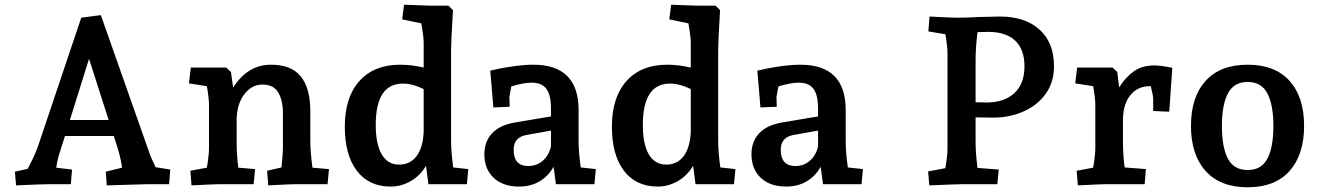

<svg xmlns="http://www.w3.org/2000/svg" viewBox="-20 -780 5587 813"><path d="M43 -53 97 -65Q124 -114 141 -161L324 -705L407 -716L610 -140Q614 -126 622.5 -107.5Q631 -89 639 -72L701 -62L696 0H603L432 5L428 -53L497 -70Q491 -112 478 -153L462 -204H255L229 -122Q221 -93 218 -70L285 -62L280 0H186Q158 0 48 5ZM440 -272 357 -531 276 -272Z M786 -57 856 -70Q865 -124 865 -152V-336Q865 -363 856 -415L780 -427L788 -494H938L958 -475L967 -409Q1029 -506 1127 -506Q1214 -506 1254 -456Q1294 -406 1294 -309V-182Q1294 -138 1303 -70L1373 -64L1367 0H1229Q1209 0 1116 5L1111 -57L1172 -71Q1178 -131 1178 -152V-301Q1178 -355 1158 -388.5Q1138 -422 1092 -422Q1045 -422 1013.5 -379.5Q982 -337 982 -269V-182Q982 -124 989 -70L1060 -64L1054 0H907Q889 0 791 5Z M1440 -244Q1440 -368 1502 -437Q1564 -506 1674 -506Q1722 -506 1774 -494V-599Q1774 -625 1764 -681L1683 -698L1691 -760L1802 -756H1879L1898 -737Q1890 -601 1890 -569V-182Q1890 -139 1899 -71L1963 -64L1957 0H1794L1784 -78Q1759 -36 1719 -13Q1679 10 1634 10Q1542 10 1491 -57Q1440 -124 1440 -244ZM1670 -83Q1717 -83 1744 -119Q1771 -155 1774 -222V-403Q1727 -426 1686 -426Q1571 -426 1571 -251Q1571 -169 1596.5 -126Q1622 -83 1670 -83Z M2031 -127Q2031 -181 2064 -216Q2097 -251 2164 -262L2313 -287V-321Q2313 -378 2293.5 -404Q2274 -430 2231 -430Q2197 -430 2145 -414L2137 -370L2138 -328L2069 -325L2056 -481Q2101 -492 2151 -499Q2201 -506 2238 -506Q2430 -506 2430 -314V-182Q2430 -136 2439 -71L2503 -64L2497 0H2334L2324 -74Q2302 -34 2264.5 -12Q2227 10 2178 10Q2110 10 2070.5 -27Q2031 -64 2031 -127ZM2217 -77Q2253 -77 2279 -100Q2305 -123 2313 -161V-227L2212 -209Q2155 -200 2155 -146Q2155 -77 2217 -77Z M2571 -244Q2571 -368 2633 -437Q2695 -506 2805 -506Q2853 -506 2905 -494V-599Q2905 -625 2895 -681L2814 -698L2822 -760L2933 -756H3010L3029 -737Q3021 -601 3021 -569V-182Q3021 -139 3030 -71L3094 -64L3088 0H2925L2915 -78Q2890 -36 2850 -13Q2810 10 2765 10Q2673 10 2622 -57Q2571 -124 2571 -244ZM2801 -83Q2848 -83 2875 -119Q2902 -155 2905 -222V-403Q2858 -426 2817 -426Q2702 -426 2702 -251Q2702 -169 2727.5 -126Q2753 -83 2801 -83Z M3162 -127Q3162 -181 3195 -216Q3228 -251 3295 -262L3444 -287V-321Q3444 -378 3424.5 -404Q3405 -430 3362 -430Q3328 -430 3276 -414L3268 -370L3269 -328L3200 -325L3187 -481Q3232 -492 3282 -499Q3332 -506 3369 -506Q3561 -506 3561 -314V-182Q3561 -136 3570 -71L3634 -64L3628 0H3465L3455 -74Q3433 -34 3395.5 -12Q3358 10 3309 10Q3241 10 3201.5 -27Q3162 -64 3162 -127ZM3348 -77Q3384 -77 3410 -100Q3436 -123 3444 -161V-227L3343 -209Q3286 -200 3286 -146Q3286 -77 3348 -77Z M3910 -54 3983 -68Q3992 -120 3992 -149V-557Q3992 -583 3983 -635L3911 -647L3916 -710Q4006 -705 4034 -705Q4078 -705 4124 -708Q4169 -709 4214 -710Q4320 -710 4381.5 -655Q4443 -600 4443 -499Q4443 -432 4408 -383Q4373 -334 4314 -308Q4255 -282 4186 -282L4111 -283V-179Q4111 -135 4119 -69L4209 -62L4203 0H4056Q4033 0 3915 5ZM4157 -346Q4232 -346 4275 -385.5Q4318 -425 4318 -499Q4318 -571 4278.5 -608Q4239 -645 4165 -645L4119 -644Q4111 -576 4111 -527V-347Z M4539 -57 4609 -70Q4618 -124 4618 -152V-336Q4618 -363 4609 -415L4533 -427L4541 -494H4691L4711 -475L4719 -410Q4745 -452 4780.5 -477.5Q4816 -503 4868 -503Q4894 -503 4944 -493L4931 -307L4863 -310V-363Q4863 -373 4853 -415H4848Q4797 -415 4766 -376.5Q4735 -338 4735 -270V-182Q4735 -125 4742 -71L4832 -64L4827 0H4660Q4642 0 4544 5Z M5023 -247Q5023 -369 5085 -437.5Q5147 -506 5263 -506Q5379 -506 5440.5 -437.5Q5502 -369 5502 -247Q5502 -125 5440.5 -56Q5379 13 5263 13Q5147 13 5085 -56Q5023 -125 5023 -247ZM5372 -247Q5372 -336 5346.5 -384.5Q5321 -433 5263 -433Q5205 -433 5179.5 -384.5Q5154 -336 5154 -247Q5154 -156 5179.5 -108Q5205 -60 5263 -60Q5321 -60 5346.5 -108Q5372 -156 5372 -247Z"/></svg>

Font: Andada Pro
Style: Bold
Weight: 700
Designer: Carolina Giovagnoli
Foundry: Huerta Tipografica
Version: Version 3.005; ttfautohint (v1.8.4)